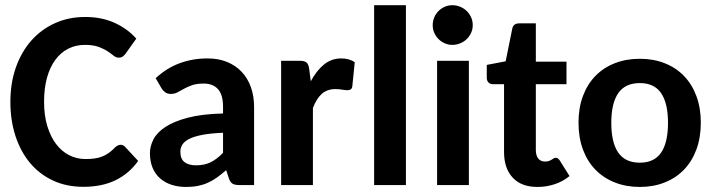

<svg xmlns="http://www.w3.org/2000/svg" viewBox="-20 -722 2784 749"><path d="M450.2 -157.2Q460.4 -157.2 467.8 -149.4L519 -94.2Q483.9 -44.9 430.9 -19Q377.9 6.8 305.2 6.8Q239.3 6.8 186.5 -17.8Q133.8 -42.5 96.9 -86.7Q60.1 -130.9 40.3 -191.7Q20.5 -252.4 20.5 -324.7Q20.5 -397.5 41.7 -458.3Q63 -519 101.6 -563Q140.1 -606.9 193.8 -631.3Q247.6 -655.8 312 -655.8Q377.4 -655.8 427.7 -632.6Q478 -609.4 511.7 -571.3L468.8 -511.2Q464.4 -505.9 458.7 -501.5Q453.1 -497.1 442.9 -497.1Q432.6 -497.1 423.1 -504.9Q413.6 -512.7 399.7 -522Q385.7 -531.2 364.7 -539.1Q343.8 -546.9 311 -546.9Q275.4 -546.9 246.1 -532Q216.8 -517.1 195.8 -488.5Q174.8 -460 163.3 -418.7Q151.9 -377.4 151.9 -324.7Q151.9 -271.5 164.6 -230Q177.2 -188.5 199 -159.9Q220.7 -131.3 250 -116.5Q279.3 -101.6 313 -101.6Q333 -101.6 349.1 -103.8Q365.2 -106 379.2 -111.6Q393.1 -117.2 405.3 -126Q417.5 -134.8 429.7 -147.9Q434.6 -151.9 439.7 -154.5Q444.8 -157.2 450.2 -157.2Z M914.6 0Q897 0 887.7 -5.1Q878.4 -10.3 873 -25.9L862.3 -58.1Q843.8 -42 826.7 -29.8Q809.6 -17.6 791.3 -9.3Q772.9 -1 752.2 3.2Q731.4 7.3 706.1 7.3Q674.8 7.3 648.9 -1.2Q623 -9.8 604.2 -26.4Q585.4 -43 575.2 -67.6Q564.9 -92.3 564.9 -124.5Q564.9 -151.4 578.6 -178.2Q592.3 -205.1 625.2 -226.8Q658.2 -248.5 713.1 -262.9Q768.1 -277.3 850.1 -279.3V-305.2Q850.1 -352.1 830.6 -374Q811 -396 774.4 -396Q747.1 -396 729.2 -389.6Q711.4 -383.3 697.8 -375.7Q684.1 -368.2 672.4 -361.8Q660.6 -355.5 646 -355.5Q633.3 -355.5 624.3 -362.1Q615.2 -368.7 609.9 -377.9L587.4 -417Q629.4 -456.1 680.2 -475.1Q731 -494.1 790 -494.1Q832.5 -494.1 866.2 -480.2Q899.9 -466.3 923.3 -441.2Q946.8 -416 959 -381.3Q971.2 -346.7 971.2 -305.2V0ZM744.6 -77.1Q777.8 -77.1 802 -89.1Q826.2 -101.1 850.1 -126V-204.1Q801.8 -202.1 769.8 -196Q737.8 -189.9 718.8 -180.4Q699.7 -170.9 691.7 -158.2Q683.6 -145.5 683.6 -130.9Q683.6 -101.6 700 -89.4Q716.3 -77.1 744.6 -77.1Z M1076.7 0V-484.9H1149.4Q1168.5 -484.9 1176 -478Q1183.6 -471.2 1186 -454.1L1192.4 -404.8Q1214.4 -446.3 1243.7 -470.2Q1272.9 -494.1 1311.5 -494.1Q1343.3 -494.1 1363.8 -479L1354.5 -386.2Q1353.5 -377.4 1348.6 -373.8Q1343.8 -370.1 1335.4 -370.1Q1328.1 -370.1 1314.5 -372.3Q1300.8 -374.5 1289.1 -374.5Q1272 -374.5 1258.5 -369.6Q1245.1 -364.7 1234.6 -355.2Q1224.1 -345.7 1215.8 -332Q1207.5 -318.4 1200.7 -300.8V0Z M1563.5 -701.7V0H1439.5V-701.7Z M1668 0ZM1809.1 -484.9V0H1685.1V-484.9ZM1824.2 -624Q1824.2 -607.9 1817.9 -594Q1811.5 -580.1 1800.8 -569.6Q1790 -559.1 1775.4 -553Q1760.7 -546.9 1744.6 -546.9Q1729 -546.9 1715.1 -553Q1701.2 -559.1 1690.7 -569.6Q1680.2 -580.1 1674.1 -594Q1668 -607.9 1668 -624Q1668 -640.1 1674.1 -654.3Q1680.2 -668.5 1690.7 -679Q1701.2 -689.5 1715.1 -695.6Q1729 -701.7 1744.6 -701.7Q1760.7 -701.7 1775.4 -695.6Q1790 -689.5 1800.8 -679Q1811.5 -668.5 1817.9 -654.3Q1824.2 -640.1 1824.2 -624Z M2076.7 7.3Q2013.7 7.3 1980 -29.1Q1946.3 -65.4 1946.3 -128.9V-393.6H1902.3Q1892.6 -393.6 1885.7 -400.1Q1878.9 -406.7 1878.9 -419.4V-468.8L1952.6 -482.9L1978.5 -610.8Q1982.9 -630.9 2005.9 -630.9H2070.3V-481.4H2189.9V-393.6H2070.3V-137.2Q2070.3 -115.7 2079.6 -103.8Q2088.9 -91.8 2106 -91.8Q2115.2 -91.8 2121.3 -94Q2127.4 -96.2 2131.8 -99.1Q2136.2 -102.1 2139.9 -104.2Q2143.6 -106.4 2147.9 -106.4Q2153.3 -106.4 2156.7 -103.8Q2160.2 -101.1 2164.1 -95.2L2201.7 -35.2Q2176.3 -14.2 2143.8 -3.4Q2111.3 7.3 2076.7 7.3Z M2476.1 -492.7Q2529.3 -492.7 2573.2 -475.3Q2617.2 -458 2648.4 -425.5Q2679.7 -393.1 2696.8 -346.9Q2713.9 -300.8 2713.9 -243.7Q2713.9 -185.5 2696.8 -139.2Q2679.7 -92.8 2648.4 -60.3Q2617.2 -27.8 2573.2 -10.3Q2529.3 7.3 2476.1 7.3Q2422.4 7.3 2378.2 -10.3Q2334 -27.8 2302.5 -60.3Q2271 -92.8 2253.9 -139.2Q2236.8 -185.5 2236.8 -243.7Q2236.8 -300.8 2253.9 -346.9Q2271 -393.1 2302.5 -425.5Q2334 -458 2378.2 -475.3Q2422.4 -492.7 2476.1 -492.7ZM2476.1 -87.4Q2532.2 -87.4 2559.1 -126.7Q2585.9 -166 2585.9 -242.7Q2585.9 -319.3 2559.1 -358.6Q2532.2 -397.9 2476.1 -397.9Q2418.9 -397.9 2391.8 -358.6Q2364.7 -319.3 2364.7 -242.7Q2364.7 -166 2391.8 -126.7Q2418.9 -87.4 2476.1 -87.4Z"/></svg>

Font: Carlito
Style: Bold
Weight: 700
Designer: Lukasz Dziedzic
Foundry: tyPoland Lukasz Dziedzic
Version: Version 1.104